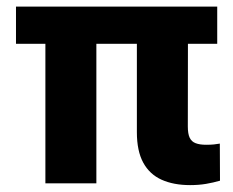

<svg xmlns="http://www.w3.org/2000/svg" viewBox="-20 -548 698 574"><path d="M629.4 -528.3V-417H27.8V-528.3ZM268.1 -528.3V0H115.7V-528.3ZM389.2 -528.3H542L541.5 -169.9Q541.5 -147.9 547.1 -136.2Q552.7 -124.5 564.9 -119.9Q577.1 -115.2 596.2 -115.2Q609.9 -115.2 619.6 -116.2Q629.4 -117.2 637.2 -118.7L637.7 -7.8Q617.7 -2 595.9 1.7Q574.2 5.4 548.3 5.4Q499 5.4 463.1 -10.7Q427.2 -26.9 408.2 -61.8Q389.2 -96.7 389.2 -152.8Z"/></svg>

Font: Roboto ExtraBold
Style: Regular
Weight: 800
Designer: Christian Robertson
Foundry: Google
Version: Version 3.009; 2024